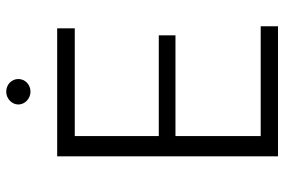

<svg xmlns="http://www.w3.org/2000/svg" viewBox="-172 -764 936 633"><g transform="rotate(-90 296.5 -448.0)"><path d="M97 0H526V-57H164V-338H496V-393H164V-670H519V-728H97ZM268 -856C268 -834 288 -816 310 -816C334 -816 352 -834 352 -856C352 -878 334 -896 310 -896C288 -896 268 -878 268 -856Z"/></g></svg>

Font: Wafeq Light
Style: Regular
Weight: 300
Designer: Rasmus Andersson & Azza Alameddine
Foundry: Google & TypeTogether
Version: Version 3.000;January 28, 2025;FontCreator 15.0.0.3014 64-bi